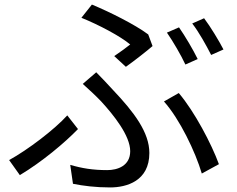

<svg xmlns="http://www.w3.org/2000/svg" viewBox="-20 -785 1040 842"><path d="M481 -539 532 -492C569 -518 626 -563 649 -583L630 -634C571 -678 460 -733 383 -765L337 -707C414 -676 508 -626 551 -590C536 -578 508 -557 481 -539ZM288 -62 300 21C345 30 399 37 463 37C535 37 635 9 635 -114C635 -204 569 -292 475 -391C452 -416 427 -443 402 -468L343 -417C370 -393 401 -364 423 -341C479 -280 551 -190 551 -122C551 -58 496 -39 450 -39C387 -39 339 -47 288 -62ZM865 -24 940 -65C908 -153 833 -296 764 -377L699 -340C768 -263 837 -119 865 -24ZM322 -219 275 -279C219 -217 102 -128 20 -83L67 -17C164 -75 264 -159 322 -219ZM765 -665 712 -642C739 -603 774 -543 793 -502L847 -526C827 -567 791 -628 765 -665ZM875 -705 823 -682C852 -645 884 -587 906 -544L960 -568C941 -605 903 -668 875 -705Z"/></svg>

Font: ChiuKong Gothic CL
Style: Regular
Weight: 400
Designer: Ryoko NISHIZUKA 西塚涼子 (kana, bopomofo & ideographs); Paul D. Hunt (Latin, Greek & Cyrillic); Sandoll Communications 산돌커뮤니
Foundry: Adobe
Version: Version 1.300